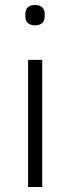

<svg xmlns="http://www.w3.org/2000/svg" viewBox="-20 -753 283 773"><path d="M121 -651C94 -651 82 -666 82 -687V-697C82 -718 94 -733 121 -733C148 -733 160 -718 160 -697V-687C160 -666 148 -651 121 -651ZM93 -512H150V0H93Z"/></svg>

Font: Plexus Sans Light
Style: Regular
Weight: 300
Version: Version 2.001;PS 002.001;hotconv 1.0.70;makeotf.lib2.5.58329